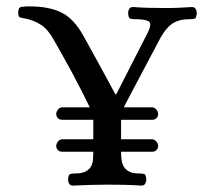

<svg xmlns="http://www.w3.org/2000/svg" viewBox="-20 -578 673 601"><path d="M359 -103V-102Q359 -90 360.5 -78Q362 -66 367.5 -56.5Q373 -47 384 -41Q395 -35 416 -35Q425 -35 431 -33.5Q437 -32 438 -16Q438 -9 434.5 -3Q431 3 423 3Q394 1 369 0.5Q344 0 317 0Q266 0 209 3Q200 3 196.5 -3Q193 -9 193 -16Q194 -32 200.5 -33.5Q207 -35 215 -35Q236 -35 247.5 -41Q259 -47 264.5 -56.5Q270 -66 271 -78Q272 -90 272 -102V-103H175Q166 -103 161 -108.5Q156 -114 156 -121Q156 -128 161 -134.5Q166 -141 174 -142H272V-203H175Q166 -203 161 -208.5Q156 -214 156 -221Q156 -228 161 -234.5Q166 -241 174 -242H261Q251 -263 235.5 -293.5Q220 -324 203.5 -354.5Q187 -385 172 -411.5Q157 -438 149 -452Q131 -485 109.5 -499.5Q88 -514 59 -520Q46 -522 41.5 -524Q37 -526 37 -540Q37 -555 47.5 -556.5Q58 -558 72 -558Q133 -558 172 -539Q211 -520 241 -466Q267 -419 291.5 -374.5Q316 -330 341 -283H344L442 -475Q457 -505 445 -511.5Q433 -518 403 -518Q394 -518 388 -519.5Q382 -521 381 -537Q381 -544 384.5 -550Q388 -556 396 -556Q425 -554 445.5 -553.5Q466 -553 492 -553Q505 -553 515 -553Q525 -553 534.5 -553.5Q544 -554 555 -554.5Q566 -555 580 -556Q589 -556 592.5 -550Q596 -544 596 -537Q595 -521 589 -519.5Q583 -518 574 -518Q540 -518 519.5 -504Q499 -490 482 -459L383 -272Q378 -262 374 -255Q370 -248 368 -242H457Q465 -241 470 -234.5Q475 -228 475 -221Q475 -214 470 -208.5Q465 -203 456 -203H359V-187V-142H457Q465 -141 470 -134.5Q475 -128 475 -121Q475 -114 470 -108.5Q465 -103 456 -103Z"/></svg>

Font: Alice
Style: Regular
Weight: 400
Designer: Cyreal (www.cyreal.org)
Foundry: Cyreal (www.cyreal.org)
Version: Version 1.010